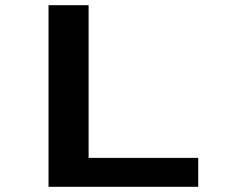

<svg xmlns="http://www.w3.org/2000/svg" viewBox="-20 -720 890 740"><path d="M321.5 -111.5H744V0H167V-700H321.5Z"/></svg>

Font: League Mono Wide SemiBold
Style: Regular
Weight: 600
Width: 8
Designer: Tyler Finck
Foundry: The League of Moveable Type / Tyler Finck
Version: Version 2.210